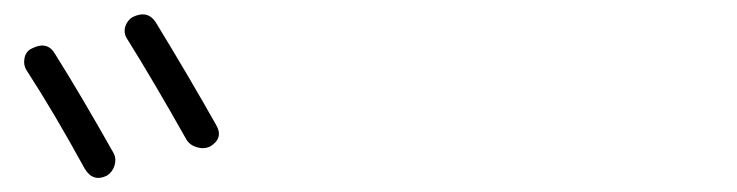

<svg xmlns="http://www.w3.org/2000/svg" viewBox="-20 -868 1040 271"><path d="M130.9 -620.1Q111.3 -610.4 99.6 -629.9Q55.7 -710 17.6 -768.6Q12.7 -776.4 14.6 -786.1Q16.6 -795.9 25.4 -799.8Q46.9 -810.5 57.6 -792Q93.8 -734.4 140.6 -651.4Q144.5 -643.6 141.6 -634.3Q138.7 -625 130.9 -620.1ZM167 -843.8Q188.5 -854.5 200.2 -835.9Q246.1 -760.7 285.2 -691.4Q295.9 -672.9 276.4 -661.1Q267.6 -657.2 257.8 -660.2Q248 -663.1 243.2 -670.9Q195.3 -755.9 159.2 -813.5Q154.3 -821.3 156.7 -830.1Q159.2 -838.9 167 -843.8Z"/></svg>

Font: Rounded Mgen+ 2m light
Style: Regular
Weight: 200
Designer: [Source Han Sans]
Ryoko NISHIZUKA  (kana & ideographs); Paul D. Hunt (Latin, Greek & Cyrillic); Wenlong ZHANG  (bopomofo
Version: Version 1.059.20150602